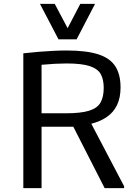

<svg xmlns="http://www.w3.org/2000/svg" viewBox="-20 -977 701 997"><path d="M101.1 0V-700.2Q145 -705.1 184.6 -708.3Q224.1 -711.4 259.3 -713.1Q294.4 -714.8 325.2 -714.8Q428.2 -714.8 489.7 -695.1Q551.3 -675.3 578.6 -633.1Q606 -590.8 606 -522.9Q606 -469.7 587.9 -431.9Q569.8 -394 535.9 -370.4Q502 -346.7 454.1 -334.5L624.5 -9.8V0H523.4L360.8 -318.8H195.8V0ZM195.8 -388.7H319.8Q399.9 -388.7 442.9 -402.1Q485.8 -415.5 502.2 -444.8Q518.6 -474.1 518.6 -521Q518.6 -563 503.7 -591.1Q488.8 -619.1 447 -633.3Q405.3 -647.5 325.2 -647.5Q298.3 -647.5 265.9 -645.8Q233.4 -644 195.8 -640.6ZM283.7 -772.9 187.5 -957H264.2L331.1 -830.6L397 -957H473.6L377.9 -772.9Z"/></svg>

Font: Comme
Style: Regular
Weight: 400
Designer: Vernon Adams
Foundry: Vernon Adams
Version: Version 1.000;gftools[0.9.27]